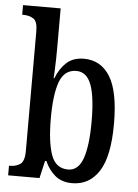

<svg xmlns="http://www.w3.org/2000/svg" viewBox="-54 -802 613 854"><g transform="rotate(5 252.0 -375.0)"><path d="M300 10Q254 10 224.5 -14.5Q195 -39 178 -78H172L154 0H14V-43H20Q44 -43 63.5 -55.5Q83 -68 83 -115V-649Q83 -693 64.5 -705Q46 -717 19 -717H14V-760H182V-578Q182 -560 181.5 -535.5Q181 -511 180 -487Q179 -463 178 -448H181Q198 -492 227.5 -519Q257 -546 305 -546Q381 -546 422 -479.5Q463 -413 463 -269Q463 -124 420 -57Q377 10 300 10ZM277 -49Q323 -49 343 -106Q363 -163 363 -271Q363 -382 342.5 -435.5Q322 -489 276 -489Q223 -489 202 -433Q181 -377 181 -270Q181 -163 201.5 -106Q222 -49 277 -49Z"/></g></svg>

Font: Noto Serif Tamil ExtraCondensed Medium
Style: Regular
Weight: 500
Width: 2
Designer: Indian Type Foundry, Tom Grace, and the Monotype Design Team
Foundry: Monotype Imaging Inc.
Version: Version 2.004; ttfautohint (v1.8.4.7-5d5b)